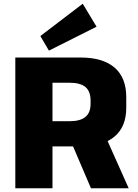

<svg xmlns="http://www.w3.org/2000/svg" viewBox="-20 -1008 740 1028"><path d="M62 -700H411Q531 -700 593.5 -646Q656 -592 656 -488V-431Q656 -330 593.5 -277Q531 -224 411 -224H252V-359H352Q410 -359 437.5 -382Q465 -405 465 -452V-469Q465 -519 437.5 -542Q410 -565 352 -565H216L261 -610V0H62ZM355 -262H552L669 0H467ZM497 -865 242 -737 196 -815 423 -988Z"/></svg>

Font: Pathway Extreme ExtraBold
Style: Regular
Weight: 800
Designer: Eduardo Rodriguez Tunni
Foundry: Eduardo Rodriguez Tunni
Version: Version 1.001;gftools[0.9.26]